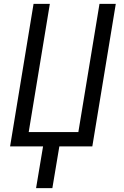

<svg xmlns="http://www.w3.org/2000/svg" viewBox="-20 -755 640 990"><path d="M166 215 202 0H32L153 -735H237L128 -74H384L493 -735H577L456 0H286L250 215Z"/></svg>

Font: Iosevka Aile
Style: Italic
Weight: 400
Italic angle: -9°
Designer: Belleve Invis
Foundry: Belleve Invis
Version: Version 28.0.1; ttfautohint (v1.8.4)